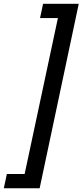

<svg xmlns="http://www.w3.org/2000/svg" viewBox="-44 -770 435 1012"><path d="M-23.9 222.2 -7.8 147H85.9L261.2 -674.8H167L183.1 -750H371.1L165 222.2Z"/></svg>

Font: CMU Bright
Style: SemiBoldOblique
Weight: 600
Italic angle: -12°
Version: Version 0.7.0